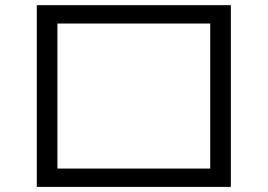

<svg xmlns="http://www.w3.org/2000/svg" viewBox="-20 -733 1040 746"><path d="M203.1 -6.8H123V-712.9H877V-6.8ZM203.1 -78.1H796.9V-641.6H203.1Z"/></svg>

Font: Mgen+ 1c regular
Style: Regular
Weight: 400
Designer: [Source Han Sans]
Ryoko NISHIZUKA  (kana & ideographs); Paul D. Hunt (Latin, Greek & Cyrillic); Wenlong ZHANG  (bopomofo
Version: Version 1.059.20150602